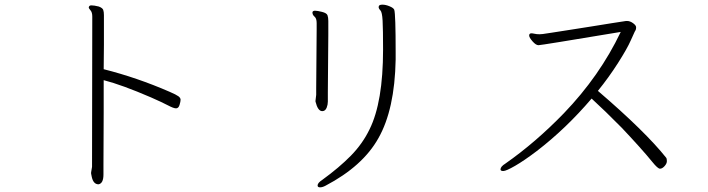

<svg xmlns="http://www.w3.org/2000/svg" viewBox="-20 -738 3040 824"><path d="M424 11V-32L425 -256V-394Q503 -374 628 -320Q678 -298 701.5 -285.5Q725 -273 735.5 -273Q746 -273 750.5 -287.5Q755 -302 755 -310Q755 -318 745.5 -325Q736 -332 708 -344Q568 -405 425 -441Q426 -504 426 -546V-673Q426 -687 423 -695.5Q420 -704 404 -710Q384 -715 372 -715Q363 -715 361 -707V-706Q361 -702 368.5 -693.5Q376 -685 376 -667L375 -22L371 2V7Q372 10 374 22Q381 53 403 53Q424 49 424 11Z M1672 -696Q1669 -704 1652 -711Q1635 -718 1621.5 -718Q1608 -718 1606 -712L1605 -708Q1605 -701 1612.5 -693.5Q1620 -686 1622 -649Q1624 -612 1624 -525Q1624 -300 1566 -183Q1536 -121 1486 -70Q1436 -19 1363 34Q1343 47 1343 58Q1343 66 1353.5 66Q1364 66 1377 59Q1537 -25 1604 -145Q1674 -268 1678 -482V-513Q1678 -678 1672 -696ZM1363 -261Q1376 -261 1382 -276Q1387 -289 1387 -302V-342L1389 -590V-648Q1389 -663 1385.5 -672.5Q1382 -682 1362 -687Q1342 -692 1332 -692Q1323 -692 1321 -686V-684Q1321 -674 1330 -666.5Q1339 -659 1339 -639V-612L1337 -359V-331L1334 -306V-302Q1344 -261 1363 -261Z M2667 -648Q2645 -645 2605.5 -638.5Q2566 -632 2518.5 -624.5Q2471 -617 2426.5 -610Q2382 -603 2349.5 -598Q2317 -593 2309.5 -592Q2302 -591 2296 -591Q2290 -591 2284 -591.5Q2278 -592 2272 -593.5Q2266 -595 2261 -595H2259Q2251 -594 2251 -585.5Q2251 -577 2265.5 -560.5Q2280 -544 2291 -544Q2302 -544 2644 -601Q2554 -412 2400 -252Q2279 -127 2149 -36Q2128 -23 2128 -11Q2128 -4 2140 -4Q2152 -4 2191 -26.5Q2230 -49 2284 -90Q2409 -186 2519 -315Q2576 -263 2648 -190Q2685 -151 2721 -111Q2757 -71 2780 -42.5Q2803 -14 2812.5 -14Q2822 -14 2832 -25Q2842 -36 2842 -46.5Q2842 -57 2839 -61Q2750 -173 2546 -348Q2593 -406 2632.5 -468Q2672 -530 2687 -564.5Q2702 -599 2704 -602Q2706 -605 2708 -609Q2710 -613 2710 -621Q2710 -629 2697 -638.5Q2684 -648 2671 -648Z"/></svg>

Font: LXGW WenKai Mono TC Light
Style: Regular
Weight: 300
Designer: LXGW / Fontworks Inc.
Foundry: LXGW / Fontworks Inc.
Version: Version 1.330